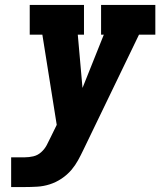

<svg xmlns="http://www.w3.org/2000/svg" viewBox="-20 -755 647 775"><path d="M25 0V-120H80Q97 -120 114.5 -124Q132 -128 146 -140.5Q160 -153 168.5 -169Q177 -185 185 -202L209 -251L151 -615H100V-735H319V-615H294L313 -400L399 -615H388V-735H607V-615H541L316 -149Q306 -128 295 -108Q284 -88 269 -70Q251 -49 228.5 -34Q206 -19 181 -11Q156 -3 130.5 -1.5Q105 0 80 0Z"/></svg>

Font: Iosevka Slab HvExObl
Style: Regular
Weight: 900
Width: 7
Italic angle: -9°
Monospace: yes
Designer: Belleve Invis
Foundry: Belleve Invis
Version: Version 11.1.1; ttfautohint (v1.8.3)